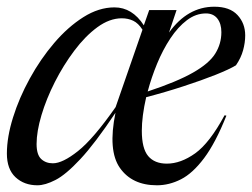

<svg xmlns="http://www.w3.org/2000/svg" viewBox="-20 -542 750 572"><path d="M654.5 -197.5Q622 -116 588 -70.8Q554 -25.5 519 -7.8Q484 10 447.5 10Q373.5 10 337.2 -41.8Q301 -93.5 324 -206Q262.5 -114 219.2 -67.8Q176 -21.5 145.2 -5.8Q114.5 10 91.5 10Q52 10 26.2 -14Q0.5 -38 0.5 -84.5Q0.5 -133.5 18.8 -192Q37 -250.5 68.8 -308.2Q100.5 -366 141.5 -414Q182.5 -462 228.5 -491Q274.5 -520 321 -520Q374 -520 408.5 -466.5L424.5 -512H506L483.5 -445Q539 -522 618.5 -522Q664.5 -522 687.5 -497.2Q710.5 -472.5 710.5 -436.5Q710.5 -415 704.2 -392.2Q698 -369.5 683 -347.5Q664.5 -336 622.5 -319.2Q580.5 -302.5 526 -284.8Q471.5 -267 415.5 -252.5Q402.5 -195.5 402.5 -152.5Q402.5 -99.5 421.5 -77Q440.5 -54.5 477 -54.5Q518.5 -54.5 561.5 -85.2Q604.5 -116 649 -198.5ZM593.5 -502Q563.5 -502 536.8 -481.8Q510 -461.5 487.5 -427.5Q465 -393.5 448 -352.2Q431 -311 420 -269.5Q507.5 -298.5 555.2 -325.8Q603 -353 621.2 -382.2Q639.5 -411.5 639.5 -446Q639.5 -471.5 627.5 -486.8Q615.5 -502 593.5 -502ZM89 -113Q89 -81 102.8 -68.2Q116.5 -55.5 137.5 -55.5Q166.5 -55.5 212.2 -91.8Q258 -128 324.5 -223L404.5 -453.5Q392 -473 376.8 -480.2Q361.5 -487.5 343 -487.5Q306.5 -487.5 270.2 -461Q234 -434.5 201.5 -391.2Q169 -348 143.5 -297.8Q118 -247.5 103.5 -198.8Q89 -150 89 -113Z"/></svg>

Font: Newsreader Display
Style: Italic
Weight: 400
Italic angle: -17°
Designer: Hugues Gentile
Foundry: Production Type
Version: Version 1.001